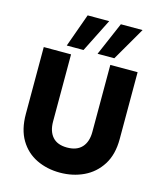

<svg xmlns="http://www.w3.org/2000/svg" viewBox="-137 -1055 979 1162"><g transform="rotate(15 352.5 -474.5)"><path d="M59 -702H230V-282Q230 -220 260.5 -185.5Q291 -151 352 -151Q413 -151 444.5 -185.5Q476 -220 476 -282V-702H647V-283Q647 -186 606 -121.5Q565 -57 497.5 -25Q430 7 349 7Q268 7 202 -25Q136 -57 97.5 -121.5Q59 -186 59 -283ZM401 -956 296 -747H191L266 -956ZM610 -956 489 -747H384L474 -956Z"/></g></svg>

Font: Poppins
Style: Bold
Weight: 700
Designer: Ninad Kale (Devanagari), Jonny Pinhorn (Latin)
Version: Version 5.002